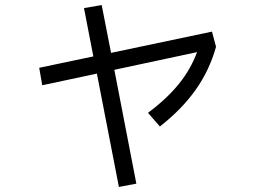

<svg xmlns="http://www.w3.org/2000/svg" viewBox="-20 -663 1040 759"><path d="M818 -538 834 -478Q808 -385 753.5 -308Q699 -231 612 -163L565 -217Q639 -272 686.5 -330.5Q734 -389 759 -457L432 -387L519 63L450 76L363 -372L147 -326L135 -395L349 -440L312 -631L382 -643L419 -454Z"/></svg>

Font: PlemolJP35 Console
Style: Regular
Weight: 400
Version: v2.0.3; ttfautohint (v1.8.4.7-5d5b-dirty) -l 6 -r 45 -G 200 